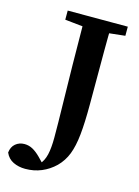

<svg xmlns="http://www.w3.org/2000/svg" viewBox="-177 -674 649 895"><g transform="rotate(15 147.0 -227.0)"><path d="M35 155Q3 155 -23 142.5Q-49 130 -61 102Q-58 74 -40 59Q-22 44 3 44Q24 44 42.5 54Q61 64 81 84L112 116L102 123H94L95 114Q114 94 121.5 61.5Q129 29 129 -21Q129 -50 128.5 -93Q128 -136 126.5 -203Q125 -270 123.5 -369.5Q122 -469 121 -609H251Q249 -541 249 -470.5Q249 -400 249 -328V-212Q249 -125 243 -67Q237 -9 222 29.5Q207 68 178 97Q149 125 113 140Q77 155 35 155ZM36 -565V-609H326V-565L197 -551H169Z"/></g></svg>

Font: Lisu Bosa ExtraBold
Style: Regular
Weight: 800
Designer: David Morse, Annie Olsen, Victor Gaultney, Frank Grießhammer (Latin)
Foundry: SIL International
Version: Version 2.000